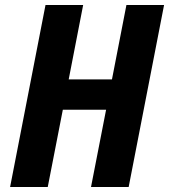

<svg xmlns="http://www.w3.org/2000/svg" viewBox="-20 -750 678 770"><path d="M345 0H496L638 -730H487L429 -431.5H255.5L313.5 -730H162.5L20.5 0H171.5L232 -310H405.5Z"/></svg>

Font: Monaspace Krypton
Style: Bold Italic
Weight: 700
Italic angle: -11°
Designer: Riley Cran & the Lettermatic Team
Foundry: Lettermatic
Version: Version 1.101 (Monaspace Krypton)